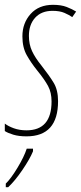

<svg xmlns="http://www.w3.org/2000/svg" viewBox="-36 -556 336 797"><path d="M74 10Q205 10 205 -136Q205 -182 187 -212Q169 -242 136 -284Q110 -316 97 -344Q84 -372 84 -407Q84 -454 110 -482.5Q136 -511 182 -511Q212 -511 231.5 -502.5Q251 -494 264 -485L280 -508Q264 -518 241 -527Q218 -536 184 -536Q125 -536 91 -498Q57 -460 57 -405Q57 -359 75 -327Q93 -295 118 -264Q149 -226 163.5 -199Q178 -172 178 -135Q178 -15 74 -15Q45 -15 21.5 -23.5Q-2 -32 -16 -43V-12Q-4 -4 19 3Q42 10 74 10ZM-12 221H-2Q26 195 57 149.5Q88 104 101 72V61H75Q64 95 36.5 140.5Q9 186 -12 206Z"/></svg>

Font: Noto Sans Display Condensed Thin
Style: Italic
Weight: 250
Width: 3
Italic angle: -12°
Designer: Monotype Design Team
Foundry: Monotype Imaging Inc.
Version: Version 1.900